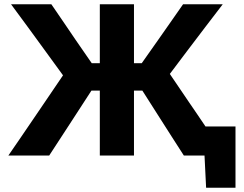

<svg xmlns="http://www.w3.org/2000/svg" viewBox="-20 -733 1149 905"><path d="M19.5 0Q42 -32.5 71.8 -76.2Q101.5 -120 133 -166Q164 -212 191.5 -252L277 -378L194 -492Q154 -547 113.8 -602Q73.5 -657 32 -713H222Q256.5 -662 283.5 -623Q310 -584 336.5 -545L412.5 -435H450.5V-713H611.5V-435H648L725.5 -545Q753 -584 780.5 -623.5Q807.5 -662.5 843 -713H1030Q986.5 -656.5 945 -602Q903.5 -547 861.5 -492L780.5 -384.5L871 -251Q888.5 -225.5 908.5 -196.2Q928.5 -167 948.5 -137H1090V152H951.5L944 0H846.5Q815.5 -47.5 789 -89.5Q762.5 -131 737 -171L651 -306H611.5V0H450.5V-306H411L325 -173.5Q298 -132 270.5 -89.8Q243 -47.5 212 0Z"/></svg>

Font: Heraclito
Style: Bold
Weight: 700
Designer: Kostas Bartsokas (font) & Cristiano Sobral (main changes)
Foundry: Kostas Bartsokas (font) & Cristiano Sobral (main changes)
Version: Version 1.00;July 8, 2020;FontCreator 13.0.0.2655 64-bit